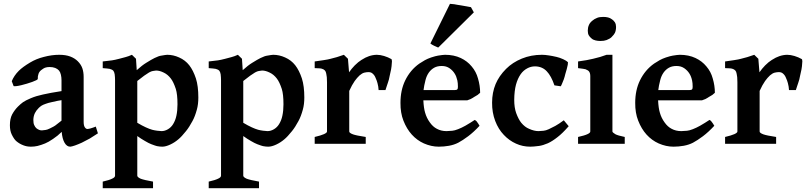

<svg xmlns="http://www.w3.org/2000/svg" viewBox="-20 -758 4262 1012"><path d="M201.2 -70.8Q207 -70.8 221.2 -73.2Q229 -74.2 243.2 -81.1Q266.1 -92.3 271 -96.2Q282.2 -104 304.2 -122.1V-230Q288.1 -228 254.9 -220.2Q231.9 -215.3 221.2 -210.9Q207 -206.1 199.2 -201.2Q190.4 -195.3 184.1 -189Q170.9 -175.8 164.1 -162.1Q156.2 -146 155.8 -126Q155.8 -107.9 160.2 -99.1Q165 -87.9 171.9 -82Q179.2 -76.2 187 -73.2Q192.4 -70.8 201.2 -70.8ZM496.1 -55.2Q459 -31.2 453.1 -27.8Q417 -8.8 411.1 -5.9Q391.6 2.9 375 8.8Q357.9 14.6 350.1 15.1Q332 15.1 320.1 -5.9Q308.1 -26.9 305.2 -63Q284.2 -42 259.8 -25.9Q234.9 -8.8 217.8 -2Q198.7 5.9 178.2 11.2Q161.1 15.1 143.1 15.1Q121.1 15.1 103 7.8Q83.5 0.5 66.9 -13.2Q54.7 -22.9 42 -48.8Q32.2 -68.8 32.2 -98.1Q32.2 -132.3 43.9 -154.8Q57.1 -178.7 74.2 -195.8Q88.4 -210 101.1 -219.2Q115.2 -229 142.1 -240.2Q170.9 -252.4 206.1 -259.8Q244.1 -268.6 304.2 -277.8V-335Q304.2 -350.1 301 -364Q297.9 -377.9 291 -386.2Q283.2 -395 271 -399.9Q257.8 -404.8 241.2 -404.8Q228 -404.8 216.8 -400.9Q209 -397.9 196.8 -388.2Q187 -380.4 183.1 -369.1Q178.2 -355 179.2 -342.8Q179.2 -338.9 170.9 -335Q162.1 -330.6 149.9 -326.2Q142.1 -323.2 122.1 -317.1Q102.1 -311 92.8 -309.1Q76.7 -305.2 66.9 -304.2Q56.2 -302.7 51.8 -304.2L42 -330.1Q54.2 -359.9 79.1 -384.8Q99.1 -404.8 138.2 -428.2Q171.4 -448.2 210.9 -458Q252.9 -469.2 292 -469.2Q326.2 -469.2 350.1 -460.2Q374 -451.2 390.1 -435.1Q407.2 -418 414.1 -397.9Q420.9 -377.9 420.9 -352.1V-116.2Q420.9 -96.2 427 -87.2Q433.1 -78.1 440.9 -78.1Q441.9 -78.1 444.3 -78.6Q446.8 -79.1 448.2 -79.1Q451.2 -79.1 457 -81.1Q458 -81.1 460 -82Q461.9 -83 464.4 -83.5Q466.8 -84 469.2 -85Q472.2 -85.9 476.1 -87.4Q480 -88.9 484.9 -90.8Z M915.5 -208Q915.5 -261.2 906.7 -289.1Q894.5 -326.2 880.4 -344.2Q864.3 -365.2 843.8 -375Q821.8 -386.2 802.7 -386.2Q797.9 -386.2 785.6 -383.8Q777.8 -382.8 765.6 -376Q756.8 -371.1 739.7 -358.9Q721.7 -345.7 703.6 -331.1V-110.8Q729 -95.7 748.5 -86.9Q767.6 -78.1 781.7 -74.2Q791.5 -71.3 807.6 -69.1Q823.7 -66.9 831.5 -66.9Q848.6 -66.9 865.5 -76.9Q882.3 -86.9 892.6 -104Q904.8 -124 909.7 -147.9Q915.5 -174.8 915.5 -208ZM1025.4 -244.1Q1025.4 -208 1017.6 -180.2Q1007.8 -144 994.6 -120.1Q977.5 -87.9 960.4 -66.9Q937.5 -38.1 920.4 -23.9Q900.4 -6.8 877.4 3.9Q853.5 15.1 835.4 15.1Q822.3 15.1 807.6 12.2Q801.8 11.2 777.3 2Q764.2 -2.9 743.7 -15.1Q723.6 -26.4 703.6 -41V168Q703.6 175.8 721.7 184.1Q739.7 190.9 786.6 199.2V233.9H521.5V199.2Q555.7 191.4 570.3 184.1Q586.4 177.2 586.4 168V-335.9Q586.4 -350.1 584.5 -366.2Q582.5 -378.4 577.6 -384.8Q571.8 -391.6 558.6 -395Q547.4 -397 521.5 -398.9V-434.1Q548.3 -437 570.3 -439.9Q584.5 -441.9 608.4 -448.2L641.6 -457Q656.7 -460.9 675.3 -469.2L696.8 -448.2L700.7 -388.2Q729.5 -414.1 750.5 -426.8Q779.3 -444.8 794.4 -452.1Q817.4 -463.4 830.6 -464.8Q852.5 -468.8 861.3 -469.2Q893.6 -469.2 924.3 -455.1Q956.5 -440.9 977.5 -414.1Q998.5 -387.2 1012.7 -344.2Q1025.4 -304.2 1025.4 -244.1Z M1474.1 -208Q1474.1 -261.2 1465.3 -289.1Q1453.1 -326.2 1439 -344.2Q1422.9 -365.2 1402.3 -375Q1380.4 -386.2 1361.3 -386.2Q1356.4 -386.2 1344.2 -383.8Q1336.4 -382.8 1324.2 -376Q1315.4 -371.1 1298.3 -358.9Q1280.3 -345.7 1262.2 -331.1V-110.8Q1287.6 -95.7 1307.1 -86.9Q1326.2 -78.1 1340.3 -74.2Q1350.1 -71.3 1366.2 -69.1Q1382.3 -66.9 1390.1 -66.9Q1407.2 -66.9 1424.1 -76.9Q1440.9 -86.9 1451.2 -104Q1463.4 -124 1468.3 -147.9Q1474.1 -174.8 1474.1 -208ZM1584 -244.1Q1584 -208 1576.2 -180.2Q1566.4 -144 1553.2 -120.1Q1536.1 -87.9 1519 -66.9Q1496.1 -38.1 1479 -23.9Q1459 -6.8 1436 3.9Q1412.1 15.1 1394 15.1Q1380.9 15.1 1366.2 12.2Q1360.4 11.2 1335.9 2Q1322.8 -2.9 1302.2 -15.1Q1282.2 -26.4 1262.2 -41V168Q1262.2 175.8 1280.3 184.1Q1298.3 190.9 1345.2 199.2V233.9H1080.1V199.2Q1114.3 191.4 1128.9 184.1Q1145 177.2 1145 168V-335.9Q1145 -350.1 1143.1 -366.2Q1141.1 -378.4 1136.2 -384.8Q1130.4 -391.6 1117.2 -395Q1106 -397 1080.1 -398.9V-434.1Q1106.9 -437 1128.9 -439.9Q1143.1 -441.9 1167 -448.2L1200.2 -457Q1215.3 -460.9 1233.9 -469.2L1255.4 -448.2L1259.3 -388.2Q1288.1 -414.1 1309.1 -426.8Q1337.9 -444.8 1353 -452.1Q1376 -463.4 1389.2 -464.8Q1411.1 -468.8 1419.9 -469.2Q1452.1 -469.2 1482.9 -455.1Q1515.1 -440.9 1536.1 -414.1Q1557.1 -387.2 1571.3 -344.2Q1584 -304.2 1584 -244.1Z M2042.5 -446.8Q2045.4 -445.3 2045.9 -435.1Q2045.9 -429.2 2043.9 -409.2Q2042 -392.1 2037.6 -375Q2035.6 -369.1 2033.7 -357.2Q2031.7 -345.2 2029.8 -338.9Q2027.8 -332 2024.2 -321Q2020.5 -310.1 2019.5 -307.1Q2013.7 -287.1 2011.7 -283.2H1975.6Q1974.6 -302.2 1969.7 -319.8Q1966.8 -332 1958.5 -350.1Q1953.6 -362.3 1942.9 -371.1Q1935.1 -377.9 1921.9 -377.9Q1912.1 -377.9 1899.9 -375Q1888.7 -372.1 1875.5 -360.8Q1862.3 -348.6 1849.6 -331.1Q1835.4 -311 1820.8 -278.8V-64.9Q1820.8 -57.1 1840.8 -49.8Q1856.9 -43.9 1907.7 -36.1V0H1638.7V-36.1Q1703.6 -51.3 1703.6 -64.9V-324.2Q1703.6 -344.2 1702.6 -351.1Q1701.2 -361.8 1699.7 -369.1Q1698.7 -374 1696.8 -379.9Q1695.8 -381.8 1694.3 -383.3Q1692.9 -384.8 1692.9 -386.2Q1688 -391.1 1685.5 -392.1Q1679.7 -395 1675.8 -396Q1668 -397.9 1661.6 -397.9Q1647.5 -397.9 1638.7 -398.9V-434.1Q1648.4 -436 1665.5 -438Q1682.6 -439.9 1685.5 -440.9Q1711.4 -444.8 1722.7 -448.2L1755.9 -457Q1770 -460.9 1792.5 -469.2L1814 -448.2L1819.8 -377Q1833.5 -396.5 1849.6 -413.1Q1868.7 -432.1 1884.8 -441.9Q1906.7 -456.1 1924.8 -461.9Q1944.8 -468.8 1965.8 -469.2Q1983.9 -469.2 2004.6 -462.9Q2025.4 -456.5 2042.5 -446.8Z M2290.5 -507.8Q2286.6 -507.8 2280.8 -511.2Q2278.8 -512.2 2274.2 -514.2Q2269.5 -516.1 2267.6 -517.1Q2259.8 -521 2256.8 -522.9Q2251 -526.9 2248.5 -528.8L2351.6 -737.8L2373.5 -735.8Q2379.4 -734.9 2392.1 -732.4Q2404.8 -730 2407.7 -730Q2419.9 -728 2441.4 -724.1Q2459.5 -721.2 2462.4 -720.2L2477.5 -692.9ZM2240.7 -376Q2228.5 -358.9 2222.7 -335.9Q2214.8 -305.2 2212.4 -283.2H2375.5Q2386.7 -283.2 2390.6 -287.1Q2393.6 -290 2393.6 -300.8Q2393.6 -320.8 2390.6 -334Q2385.7 -356 2376.5 -370.1Q2366.7 -386.2 2349.6 -398.2Q2332.5 -410.2 2308.6 -410.2Q2284.7 -410.2 2268.6 -401.1Q2252.4 -392.1 2240.7 -376ZM2510.7 -269Q2503.9 -262.2 2497.6 -257.8Q2490.7 -252.9 2479.5 -247.1Q2478.5 -246.1 2471.4 -241.9Q2464.4 -237.8 2460.4 -235.8Q2456.5 -233.9 2450 -231.9Q2443.4 -230 2442.4 -229H2211.4Q2213.4 -188 2220.7 -164.1Q2228.5 -136.2 2245.6 -112.8Q2261.7 -89.8 2282.7 -79.1Q2305.2 -66.9 2333.5 -66.9Q2343.3 -66.9 2363.8 -68.8Q2376 -69.8 2394.5 -77.1Q2412.6 -84 2432.6 -95.2Q2460.4 -111.3 2482.4 -126Q2486.3 -124 2489.7 -121.1Q2493.7 -117.2 2497.6 -110.8Q2499.5 -107.9 2501 -106Q2502.4 -104 2503.4 -102.1Q2504.4 -100.1 2505.6 -98.1Q2506.8 -96.2 2507.8 -95.2Q2477.1 -62 2447.8 -40Q2418.5 -18.1 2395.5 -5.9Q2373.5 5.4 2346.7 10.3Q2319.8 15.1 2292.5 15.1Q2253.4 15.1 2214.4 -2Q2178.2 -18.1 2150.4 -48.8Q2123.5 -78.6 2106.4 -122.1Q2090.3 -163.1 2090.8 -215.8Q2090.8 -282.7 2115.7 -334Q2142.6 -389.2 2190.4 -422.9Q2201.7 -430.7 2219.7 -440.9Q2233.9 -448.7 2252.4 -455.1Q2276.4 -462.9 2288.6 -464.8Q2312.5 -468.8 2325.7 -469.2Q2372.6 -469.2 2408.7 -452.1Q2442.9 -436 2465.8 -408.2Q2489.7 -380.4 2499.5 -344.2Q2510.7 -306.2 2510.7 -269Z M2977.5 -92.8Q2944.3 -54.7 2918.5 -35.2Q2890.6 -13.2 2867.7 -2.9Q2841.8 8.3 2821.3 11.2Q2791.5 15.1 2775.4 15.1Q2734.4 15.1 2699.7 -1Q2663.6 -17.1 2635.7 -46.9Q2606.9 -76.7 2590.3 -120.1Q2573.2 -165 2573.7 -216.8Q2573.7 -270 2592.3 -314.9Q2610.4 -357.9 2647.5 -395Q2681.6 -429.2 2730.5 -449.2Q2779.3 -469.2 2836.4 -469.2Q2852.5 -469.2 2873.5 -465.8Q2887.7 -463.9 2913.6 -458Q2930.7 -454.1 2948.7 -445.8Q2965.8 -438 2973.6 -430.2Q2973.6 -424.3 2972.7 -417.2Q2971.7 -410.2 2967.3 -394Q2964.4 -381.8 2959.5 -367.2Q2958.5 -363.3 2956.1 -353.8Q2953.6 -344.2 2951.7 -339.8Q2945.8 -323.7 2942.4 -316.9Q2938.5 -307.1 2935.5 -303.2L2902.3 -308.1Q2885.3 -357.9 2862.3 -381.8Q2838.4 -407.7 2800.3 -408.2Q2778.3 -408.2 2759.3 -397.9Q2738.3 -386.7 2724.6 -367.2Q2708.5 -344.2 2699.7 -312Q2690.9 -278.8 2690.4 -231.9Q2690.4 -190.9 2700.7 -162.1Q2712.9 -128.9 2727.5 -110.8Q2746.6 -87.9 2768.6 -79.1Q2795.4 -66.9 2818.4 -66.9Q2828.1 -66.9 2844.7 -68.8Q2856.9 -69.8 2872.6 -77.1Q2881.3 -81.1 2906.7 -94.2Q2926.3 -105 2951.7 -124Z M3026.9 0V-36.1Q3062 -43.9 3076.2 -50.8Q3091.3 -57.6 3091.3 -64.9V-315.9V-356.9Q3091.3 -372.1 3085 -380.9Q3080.1 -387.7 3065.9 -393.1Q3059.1 -395 3026.9 -398.9V-434.1Q3077.6 -440.9 3106 -448.2Q3145 -457 3177.2 -469.2H3208V-64.9Q3208 -60.1 3223.1 -50.8Q3235.4 -43.9 3272.9 -36.1V0ZM3227.1 -616.2Q3227.1 -598.1 3221.2 -585Q3217.3 -576.2 3203.1 -562Q3195.3 -554.2 3177.2 -546.9Q3164.1 -542 3145 -542Q3130.9 -542 3119.1 -544.9Q3106 -547.9 3098.1 -555.2Q3088.4 -563 3083.3 -572Q3078.1 -581.1 3078.1 -596.2Q3078.1 -612.8 3084 -626Q3088.9 -638.2 3102.1 -648.9Q3111.8 -657.7 3127.9 -664.1Q3140.1 -668.9 3160.2 -668.9Q3173.3 -668.9 3185.1 -666Q3194.8 -664.1 3206.1 -655.8Q3214.8 -649.9 3221.2 -640.1Q3227.1 -629.9 3227.1 -616.2Z M3478 -376Q3465.8 -358.9 3460 -335.9Q3452.1 -305.2 3449.7 -283.2H3612.8Q3624 -283.2 3627.9 -287.1Q3630.9 -290 3630.9 -300.8Q3630.9 -320.8 3627.9 -334Q3623 -356 3613.8 -370.1Q3604 -386.2 3586.9 -398.2Q3569.8 -410.2 3545.9 -410.2Q3522 -410.2 3505.9 -401.1Q3489.7 -392.1 3478 -376ZM3748 -269Q3741.2 -262.2 3734.9 -257.8Q3728 -252.9 3716.8 -247.1Q3715.8 -246.1 3708.7 -241.9Q3701.7 -237.8 3697.8 -235.8Q3693.8 -233.9 3687.3 -231.9Q3680.7 -230 3679.7 -229H3448.7Q3450.7 -188 3458 -164.1Q3465.8 -136.2 3482.9 -112.8Q3499 -89.8 3520 -79.1Q3542.5 -66.9 3570.8 -66.9Q3580.6 -66.9 3601.1 -68.8Q3613.3 -69.8 3631.8 -77.1Q3649.9 -84 3669.9 -95.2Q3697.8 -111.3 3719.7 -126Q3723.6 -124 3727.1 -121.1Q3731 -117.2 3734.9 -110.8Q3736.8 -107.9 3738.3 -106Q3739.7 -104 3740.7 -102.1Q3741.7 -100.1 3742.9 -98.1Q3744.1 -96.2 3745.1 -95.2Q3714.4 -62 3685.1 -40Q3655.8 -18.1 3632.8 -5.9Q3610.8 5.4 3584 10.3Q3557.1 15.1 3529.8 15.1Q3490.7 15.1 3451.7 -2Q3415.5 -18.1 3387.7 -48.8Q3360.8 -78.6 3343.8 -122.1Q3327.6 -163.1 3328.1 -215.8Q3328.1 -282.7 3353 -334Q3379.9 -389.2 3427.7 -422.9Q3439 -430.7 3457 -440.9Q3471.2 -448.7 3489.7 -455.1Q3513.7 -462.9 3525.9 -464.8Q3549.8 -468.8 3563 -469.2Q3609.9 -469.2 3646 -452.1Q3680.2 -436 3703.1 -408.2Q3727.1 -380.4 3736.8 -344.2Q3748 -306.2 3748 -269Z M4205.6 -446.8Q4208.5 -445.3 4209 -435.1Q4209 -429.2 4207 -409.2Q4205.1 -392.1 4200.7 -375Q4198.7 -369.1 4196.8 -357.2Q4194.8 -345.2 4192.9 -338.9Q4190.9 -332 4187.3 -321Q4183.6 -310.1 4182.6 -307.1Q4176.8 -287.1 4174.8 -283.2H4138.7Q4137.7 -302.2 4132.8 -319.8Q4129.9 -332 4121.6 -350.1Q4116.7 -362.3 4106 -371.1Q4098.1 -377.9 4085 -377.9Q4075.2 -377.9 4063 -375Q4051.8 -372.1 4038.6 -360.8Q4025.4 -348.6 4012.7 -331.1Q3998.5 -311 3983.9 -278.8V-64.9Q3983.9 -57.1 4003.9 -49.8Q4020 -43.9 4070.8 -36.1V0H3801.8V-36.1Q3866.7 -51.3 3866.7 -64.9V-324.2Q3866.7 -344.2 3865.7 -351.1Q3864.3 -361.8 3862.8 -369.1Q3861.8 -374 3859.9 -379.9Q3858.9 -381.8 3857.4 -383.3Q3856 -384.8 3856 -386.2Q3851.1 -391.1 3848.6 -392.1Q3842.8 -395 3838.9 -396Q3831.1 -397.9 3824.7 -397.9Q3810.5 -397.9 3801.8 -398.9V-434.1Q3811.5 -436 3828.6 -438Q3845.7 -439.9 3848.6 -440.9Q3874.5 -444.8 3885.7 -448.2L3918.9 -457Q3933.1 -460.9 3955.6 -469.2L3977.1 -448.2L3982.9 -377Q3996.6 -396.5 4012.7 -413.1Q4031.7 -432.1 4047.9 -441.9Q4069.8 -456.1 4087.9 -461.9Q4107.9 -468.8 4128.9 -469.2Q4147 -469.2 4167.7 -462.9Q4188.5 -456.5 4205.6 -446.8Z"/></svg>

Font: Gentium Basic
Style: Bold
Weight: 700
Designer: J. Victor Gaultney and Annie Olsen
Foundry: SIL International
Version: Version 1.100